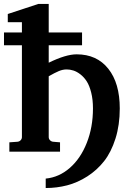

<svg xmlns="http://www.w3.org/2000/svg" viewBox="-20 -760 650 962"><path d="M580.1 -216.8Q580.1 -133.8 558.6 -65.7Q537.1 2.4 501.5 47.6Q465.8 92.8 417.5 123.8Q369.1 154.8 316.9 168.5Q264.6 182.1 209 182.1V134.8Q275.9 128.4 329.8 81.3Q383.8 34.2 414.8 -44.2Q445.8 -122.6 445.8 -216.8Q445.8 -260.7 437 -295.9Q428.2 -331.1 414.6 -352.3Q400.9 -373.5 382.8 -387.5Q364.7 -401.4 347.7 -406.7Q330.6 -412.1 314 -412.1Q294.4 -412.1 274.7 -403.8Q254.9 -395.5 224.1 -377.9V-73.2Q224.1 -64 230.5 -57.4Q236.8 -50.8 246.1 -49.8L280.8 -46.9V0H26.9V-46.9L67.9 -49.8Q77.1 -50.8 83.5 -57.4Q89.8 -64 89.8 -73.2V-533.2H0V-597.2H89.8V-648.9H19V-689.9L171.9 -740.2H224.1V-597.2H391.1V-533.2H224.1V-445.8Q310.1 -487.8 363.8 -487.8Q465.3 -487.8 522.7 -415.5Q580.1 -343.3 580.1 -216.8Z"/></svg>

Font: Veleka
Style: Bold
Weight: 700
Designer: Stefan Peev, Context Ltd, 2016; SIL International, 1997-2014.
Foundry: Stefan Peev, Context Ltd, 2016
Version: Version 1.000